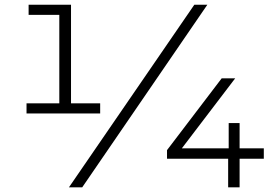

<svg xmlns="http://www.w3.org/2000/svg" viewBox="-20 -799 1180 820"><path d="M93.3 -314.4V-357.8H233.3V-735.6H102.2V-778.9H283.3V-357.8H407.8V-314.4ZM331.1 1.1H274.4L810 -778.9H865.6ZM1003.3 -121.1V1.1H954.4V-121.1H693.3V-157.8L926.7 -464.4H984.4L756.7 -165.6H956.7V-273.3H1003.3V-165.6H1106.7V-121.1Z"/></svg>

Font: Paperlogy 3 Light
Style: Regular
Weight: 300
Designer: redesigned by Lee Juim, glyphs from Gmarket Sans & Montserrat
Foundry: PT&
Version: Version 1.001